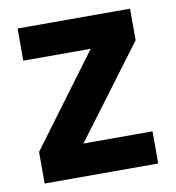

<svg xmlns="http://www.w3.org/2000/svg" viewBox="-68 -615 618 676"><g transform="rotate(-10 241.5 -277.0)"><path d="M441 -441 197 -115H444V0H38V-113L280 -439H39V-554H441Z"/></g></svg>

Font: SVN-Poppins SemiBold
Style: Regular
Weight: 600
Designer: Ninad Kale (Devanagari), Jonny Pinhorn (Latin)
Foundry: Indian Type Foundry
Version: Version 3.002 2017